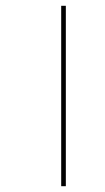

<svg xmlns="http://www.w3.org/2000/svg" viewBox="-20 -642 362 662"><path d="M191 0H207V-622H191Z"/></svg>

Font: Noto Sans Bengali ExtraCondensed Thin
Style: Regular
Weight: 100
Width: 2
Designer: Joana Ranito - Universal Thirst; Jelle Bosma - Monotype Design Team
Foundry: Universal Thirst ehf.
Version: Version 3.000